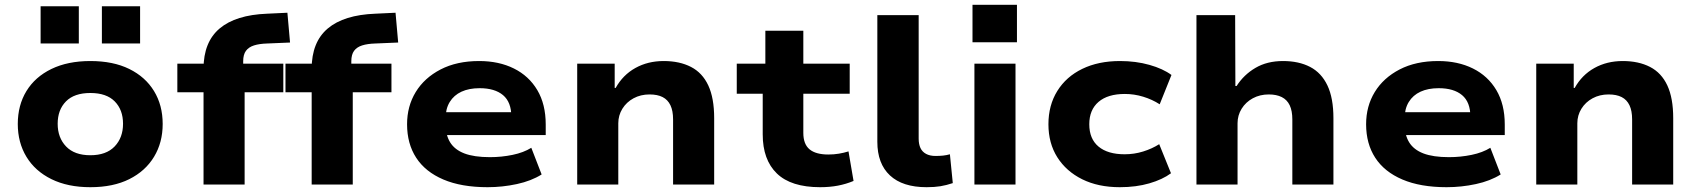

<svg xmlns="http://www.w3.org/2000/svg" viewBox="-20 -768 7065 799"><path d="M356 11Q262 11 194 -22.5Q126 -56 90 -115.5Q54 -175 54 -252Q54 -330 90 -389Q126 -448 194 -481Q262 -514 356 -514Q451 -514 518 -481Q585 -448 621 -389Q657 -330 657 -252Q657 -175 621 -115.5Q585 -56 518 -22.5Q451 11 356 11ZM356 -122Q422 -122 457 -158.5Q492 -195 492 -253Q492 -311 457.5 -346Q423 -381 356 -381Q289 -381 254.5 -346Q220 -311 220 -253Q220 -195 255 -158.5Q290 -122 356 -122ZM404 -587V-742H563V-587ZM149 -587V-742H308V-587Z M827 0V-384H718V-503H869L827 -459V-482Q827 -593 894 -649.5Q961 -706 1092 -711L1176 -715L1187 -591L1092 -587Q1059 -586 1037 -579Q1015 -572 1003.5 -556.5Q992 -541 992 -513V-488L967 -503H1159V-384H998V0Z M1277 0V-384H1168V-503H1319L1277 -459V-482Q1277 -593 1344 -649.5Q1411 -706 1542 -711L1626 -715L1637 -591L1542 -587Q1509 -586 1487 -579Q1465 -572 1453.5 -556.5Q1442 -541 1442 -513V-488L1417 -503H1609V-384H1448V0Z M2009 11Q1900 11 1825 -21Q1750 -53 1712 -111.5Q1674 -170 1674 -251Q1674 -326 1710 -385Q1746 -444 1813.5 -479Q1881 -514 1974 -514Q2056 -514 2118.5 -483Q2181 -452 2216 -393Q2251 -334 2251 -250V-206H1809V-301H2124L2108 -282Q2108 -343 2073.5 -372Q2039 -401 1976 -401Q1932 -401 1900.5 -386.5Q1869 -372 1851.5 -343.5Q1834 -315 1834 -272V-255Q1834 -207 1853 -176Q1872 -145 1912.5 -129.5Q1953 -114 2019 -114Q2067 -114 2113 -123.5Q2159 -133 2191 -153L2234 -42Q2191 -15 2131 -2Q2071 11 2009 11Z M2382 0V-503H2538V-402H2542Q2572 -456 2624 -485Q2676 -514 2742 -514Q2808 -514 2855.5 -489.5Q2903 -465 2927.5 -412.5Q2952 -360 2952 -276V0H2781V-271Q2781 -307 2770 -330Q2759 -353 2737.5 -364Q2716 -375 2683 -375Q2646 -375 2616.5 -359Q2587 -343 2570 -315.5Q2553 -288 2553 -255V0Z M3393 11Q3272 11 3213 -46Q3154 -103 3154 -209V-378H3046V-503H3165V-640H3323V-503H3516V-378H3323V-215Q3323 -168 3349 -146.5Q3375 -125 3427 -125Q3450 -125 3471 -128.5Q3492 -132 3511 -138L3532 -15Q3501 -2 3467 4.5Q3433 11 3393 11Z M3836 11Q3736 11 3683.5 -38Q3631 -87 3631 -178V-705H3803V-191Q3803 -168 3810.5 -152Q3818 -136 3834 -127.5Q3850 -119 3873 -119Q3890 -119 3904.5 -120.5Q3919 -122 3933 -126L3945 -6Q3918 3 3893.5 7Q3869 11 3836 11Z M4027 -592V-748H4212V-592ZM4035 0V-503H4206V0Z M4640 11Q4550 11 4483.5 -22Q4417 -55 4380 -113.5Q4343 -172 4343 -251Q4343 -330 4380 -389.5Q4417 -449 4484 -481.5Q4551 -514 4641 -514Q4707 -514 4763.5 -498Q4820 -482 4855 -456L4806 -334Q4775 -354 4737.5 -365.5Q4700 -377 4661 -377Q4590 -377 4551.5 -344Q4513 -311 4513 -251Q4513 -190 4551.5 -158Q4590 -126 4660 -126Q4700 -126 4737 -137.5Q4774 -149 4804 -168L4853 -47Q4818 -21 4763 -5Q4708 11 4640 11Z M4959 0V-705H5120L5121 -410H5126Q5156 -457 5204.5 -485.5Q5253 -514 5319 -514Q5385 -514 5432 -489.5Q5479 -465 5504 -412.5Q5529 -360 5529 -276V0H5358V-271Q5358 -307 5347 -330Q5336 -353 5314 -364Q5292 -375 5260 -375Q5223 -375 5193.5 -359Q5164 -343 5147 -315.5Q5130 -288 5130 -255V0Z M6000 11Q5891 11 5816 -21Q5741 -53 5703 -111.5Q5665 -170 5665 -251Q5665 -326 5701 -385Q5737 -444 5804.5 -479Q5872 -514 5965 -514Q6047 -514 6109.5 -483Q6172 -452 6207 -393Q6242 -334 6242 -250V-206H5800V-301H6115L6099 -282Q6099 -343 6064.5 -372Q6030 -401 5967 -401Q5923 -401 5891.5 -386.5Q5860 -372 5842.5 -343.5Q5825 -315 5825 -272V-255Q5825 -207 5844 -176Q5863 -145 5903.5 -129.5Q5944 -114 6010 -114Q6058 -114 6104 -123.5Q6150 -133 6182 -153L6225 -42Q6182 -15 6122 -2Q6062 11 6000 11Z M6373 0V-503H6529V-402H6533Q6563 -456 6615 -485Q6667 -514 6733 -514Q6799 -514 6846.5 -489.5Q6894 -465 6918.5 -412.5Q6943 -360 6943 -276V0H6772V-271Q6772 -307 6761 -330Q6750 -353 6728.5 -364Q6707 -375 6674 -375Q6637 -375 6607.5 -359Q6578 -343 6561 -315.5Q6544 -288 6544 -255V0Z"/></svg>

Font: Nunito Sans 7pt SemiExpanded ExtraBold
Style: Regular
Weight: 800
Width: 6
Designer: Vernon Adams
Foundry: Vernon Adams
Version: Version 3.101;gftools[0.9.27]